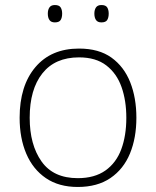

<svg xmlns="http://www.w3.org/2000/svg" viewBox="-20 -733 621 763"><path d="M522 -265Q522 -185 496.5 -123Q471 -61 419 -25.5Q367 10 289 10Q214 10 162.5 -25Q111 -60 84.5 -122Q58 -184 58 -265Q58 -392 120.5 -466Q183 -540 294 -540Q373 -540 423 -504Q473 -468 497.5 -406Q522 -344 522 -265ZM98 -265Q98 -158 145 -91.5Q192 -25 289 -25Q356 -25 399 -55.5Q442 -86 462 -140Q482 -194 482 -265Q482 -333 463 -387Q444 -441 402.5 -473Q361 -505 294 -505Q199 -505 148.5 -441.5Q98 -378 98 -265ZM170 -679Q170 -694 176.5 -703.5Q183 -713 198 -713Q215 -713 221 -703.5Q227 -694 227 -679Q227 -663 221 -653.5Q215 -644 198 -644Q183 -644 176.5 -653.5Q170 -663 170 -679ZM355 -679Q355 -694 361.5 -703.5Q368 -713 383 -713Q400 -713 406 -703.5Q412 -694 412 -679Q412 -663 406 -653.5Q400 -644 383 -644Q368 -644 361.5 -653.5Q355 -663 355 -679Z"/></svg>

Font: Noto Sans Kannada ExtraLight
Style: Regular
Weight: 200
Designer: Jelle Bosma - Monotype Design Team
Foundry: Monotype Imaging Inc.
Version: Version 2.005; ttfautohint (v1.8.4.7-5d5b)